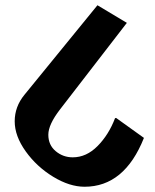

<svg xmlns="http://www.w3.org/2000/svg" viewBox="-20 -696 589 731"><path d="M302 15Q245 15 182.5 -23Q120 -61 78 -119.5Q36 -178 36 -234Q36 -290 73 -335L351 -676L463 -609L209 -280Q164 -222 164 -183Q164 -144 192 -120.5Q220 -97 257 -97Q309 -97 351.5 -140Q394 -183 418 -246L422 -247L528 -171Q454 15 302 15Z"/></svg>

Font: Halant
Style: Bold
Weight: 700
Designer: Hitesh Malaviya (Devanagari), Satya Rajpurohit (Latin)
Foundry: Indian Type Foundry
Version: Version 1.101;PS 1.0;hotconv 1.0.78;makeotf.lib2.5.61930; tt